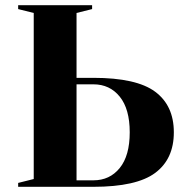

<svg xmlns="http://www.w3.org/2000/svg" viewBox="-20 -720 715 740"><path d="M275 -420H340Q506 -420 578 -366.5Q650 -313 650 -210Q650 -107 578 -53.5Q506 0 340 0H50V-15L110 -30V-670L50 -685V-700H335V-685L275 -670ZM340 -395H275V-25H340Q403 -25 441.5 -72.5Q480 -120 480 -210Q480 -300 441.5 -347.5Q403 -395 340 -395Z"/></svg>

Font: Yeseva One
Style: Regular
Weight: 400
Designer: Jovanny Lemonad
Foundry: Jovanny Lemonad
Version: Version 2.000